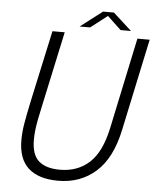

<svg xmlns="http://www.w3.org/2000/svg" viewBox="-58 -907 785 966"><g transform="rotate(5 334.5 -424.0)"><path d="M570.5 -274Q540 -129 462 -59.8Q384 9.5 272 9.5Q173 9.5 121.5 -36.8Q70 -83 70 -178Q70 -219 77.5 -262.8Q85 -306.5 100 -378L178 -737.5H240L162 -375Q151.5 -327.5 145 -294.5Q138.5 -261.5 135.5 -236.2Q132.5 -211 132.5 -185Q132.5 -110 169 -78.2Q205.5 -46.5 275.5 -46.5Q364.5 -46.5 424 -100.5Q483.5 -154.5 509.5 -276.5L607 -737.5H669ZM312 -773 423 -858H478L571.5 -773H519L449.5 -838.5L365 -773Z"/></g></svg>

Font: Epilogue Light
Style: Italic
Weight: 300
Italic angle: -12°
Designer: Tyler Finck
Foundry: Etcetera Type Co
Version: Version 2.111; ttfautohint (v1.8.3)